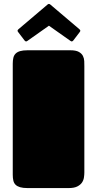

<svg xmlns="http://www.w3.org/2000/svg" viewBox="-20 -957 495 977"><path d="M44.9 -632.8Q44.9 -649.9 47.9 -662.6Q50.8 -675.3 59.1 -683.8Q67.4 -692.4 82 -696.8Q96.7 -701.2 120.1 -701.2H337.9Q366.2 -701.2 381.1 -692.9Q396 -684.6 402.1 -672.1Q408.2 -659.7 408.7 -645.8Q409.2 -631.8 409.2 -620.1V-79.1Q409.2 -67.9 407.2 -54.2Q405.3 -40.5 397.5 -28.6Q389.6 -16.6 373.5 -8.3Q357.4 0 329.1 0H120.1Q96.7 0 82 -4.4Q67.4 -8.8 59.1 -17.1Q50.8 -25.4 47.9 -38.1Q44.9 -50.8 44.9 -67.9ZM229 -826.2 119.6 -749Q117.7 -748 116.2 -747.1Q114.7 -746.1 113.3 -746.1Q108.4 -746.1 105 -751L72.3 -793.9Q69.3 -797.4 69.3 -800.8Q69.3 -804.2 73.7 -808.1L222.2 -934.1Q223.6 -935.1 225.1 -936Q226.6 -937 229 -937Q231.4 -937 232.9 -936Q234.4 -935.1 235.8 -934.1L384.3 -808.1Q388.7 -804.2 388.7 -800.8Q388.7 -797.4 385.7 -793.9L353 -751Q349.1 -746.1 344.7 -746.1Q343.3 -746.1 341.8 -747.1Q340.3 -748 338.4 -749Z"/></svg>

Font: Fascinate Cyrillic
Style: Regular
Weight: 900
Designer: Denis Ignatov
Foundry: Astigmatic (AOETI)
Version: Version 1.00 November 30, 2018, initial release